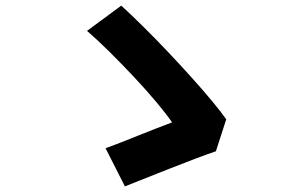

<svg xmlns="http://www.w3.org/2000/svg" viewBox="-20 -691 1040 684"><path d="M749 -152Q719 -142 675.5 -125.5Q632 -109 585 -90.5Q538 -72 495.5 -55Q453 -38 425 -27L356 -163Q379 -171 410.5 -183.5Q442 -196 476 -209.5Q510 -223 540.5 -235Q571 -247 593 -255Q574 -283 538.5 -325.5Q503 -368 458.5 -415.5Q414 -463 369.5 -507Q325 -551 290 -581L412 -671Q448 -638 491.5 -595Q535 -552 578.5 -506Q622 -460 662.5 -415Q703 -370 735 -331.5Q767 -293 786 -266Z"/></svg>

Font: Noto Sans TC ExtraBold
Style: Regular
Weight: 800
Designer: Ryoko NISHIZUKA  (kana, bopomofo & ideographs); Paul D. Hunt (Latin, Greek & Cyrillic); Sandoll Communications , Soo-you
Foundry: Adobe
Version: Version 2.004-H2;hotconv 1.0.118;makeotfexe 2.5.65603